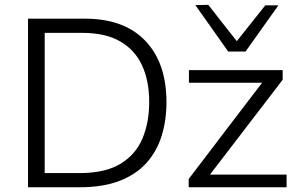

<svg xmlns="http://www.w3.org/2000/svg" viewBox="-20 -792 1269 812"><path d="M98.5 0V-713H339.5Q505 -713 594.5 -619.5Q684 -526 684 -359.5Q684 -284 664 -218.8Q644 -153.5 600.5 -104.2Q557 -55 486.8 -27.5Q416.5 0 315.5 0ZM169 -60H316.5Q425.5 -60 490 -99.5Q554.5 -139 582.8 -207Q611 -275 611 -361Q611 -449.5 581 -515Q551 -580.5 488.5 -616.8Q426 -653 328 -653H169ZM778 0V-35Q821.5 -92.5 863.8 -147.5Q906 -202.5 942.5 -251L1088.5 -442H779V-495.5H1175.5V-455Q1156 -429 1129.2 -394.2Q1102.5 -359.5 1074.2 -322.5Q1046 -285.5 1020.5 -252.5L868 -53.5H1192V0ZM945 -574Q910.5 -623 875.8 -672.2Q841 -721.5 806 -770.5L861 -771.5Q891.5 -732.5 921.2 -694.5Q951 -656.5 981.5 -618Q1012 -656 1041.8 -693.8Q1071.5 -731.5 1102 -769.5H1157.5Q1123 -721 1088 -672Q1053 -623 1018.5 -574Z"/></svg>

Font: Commissioner Light
Style: Regular
Weight: 300
Designer: Kostas Bartsokas
Foundry: Kostas Bartsokas
Version: Version 1.000; ttfautohint (v1.8.3)